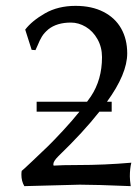

<svg xmlns="http://www.w3.org/2000/svg" viewBox="-20 -630 478 655"><path d="M361 -283V-249H319Q265 -180 179 -97Q162 -80 162 -70Q162 -67 163 -65Q190 -67 245 -67Q337 -67 428 -75Q423 -55 423 -28Q423 -16 426 5Q307 0 252 0Q247 0 63 5Q53 -12 53 -34Q53 -41 54 -47Q55 -47 90.5 -80.5Q126 -114 144.5 -132Q163 -150 195 -184.5Q227 -219 251 -249H105V-283H277Q284 -293 290 -301Q328 -358 328 -435Q328 -469 312.5 -496.5Q297 -524 272.5 -538.5Q248 -553 222 -553Q174 -553 145 -530Q138 -524 132.5 -518Q127 -512 122.5 -504.5Q118 -497 115.5 -491.5Q113 -486 108.5 -475.5Q104 -465 101 -459L88 -460L66 -529Q89 -559 133.5 -584.5Q178 -610 238 -610Q293 -610 333 -589.5Q373 -569 393.5 -532.5Q414 -496 414 -448Q414 -378 345 -283Z"/></svg>

Font: Libertinus Sans
Style: Regular
Weight: 400
Designer: Philipp H. Poll
Foundry: Khaled Hosny
Version: Version 6.1